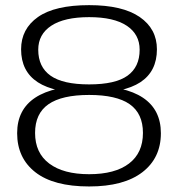

<svg xmlns="http://www.w3.org/2000/svg" viewBox="-20 -700 682 728"><path d="M318 7Q449.5 7 519.8 -47Q590 -101 590 -195Q590 -284 522 -329.5Q454 -375 318 -375Q182.5 -375 113.8 -329.8Q45 -284.5 45 -195Q45 -101 114 -47Q183 7 318 7ZM318 -39.5Q220.5 -39.5 166.8 -79.8Q113 -120 113 -196Q113 -269.5 163.8 -304.8Q214.5 -340 318 -340Q421.5 -340 471.8 -304.8Q522 -269.5 522 -196Q522 -120 469 -79.8Q416 -39.5 318 -39.5ZM318 -347Q449.5 -347 512.2 -388.2Q575 -429.5 575 -513Q575 -590.5 509.8 -635.5Q444.5 -680.5 318 -680.5Q188 -680.5 124 -635.5Q60 -590.5 60 -513Q60 -429.5 123.2 -388.2Q186.5 -347 318 -347ZM318 -380Q218.5 -380 171.8 -413Q125 -446 125 -511.5Q125 -570 174.5 -602.5Q224 -635 318 -635Q411.5 -635 460.5 -602.5Q509.5 -570 509.5 -511.5Q509.5 -446 463.5 -413Q417.5 -380 318 -380Z"/></svg>

Font: Anybody Expanded Light
Style: Regular
Weight: 300
Width: 7
Version: Version 1.113;gftools[0.9.25]